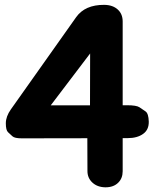

<svg xmlns="http://www.w3.org/2000/svg" viewBox="-20 -760 650 804"><path d="M25.4 -301.8Q4.4 -272 4.4 -243.7Q4.4 -214.8 13.7 -206.3Q22.9 -197.8 32.2 -189.2Q41.5 -180.7 71.3 -180.7L345.7 -181.2Q345.7 -112.3 346.2 -43.5Q346.2 -15.1 366.2 3.9Q387.2 23.9 421.4 24.4Q456.1 24.4 475.6 4.4Q493.7 -13.7 493.7 -43V-181.6H514.6Q554.7 -181.6 579.1 -199.2Q603.5 -216.3 603 -250.5Q602.1 -284.7 589.4 -293.5Q576.7 -302.2 564 -310.8Q551.3 -319.3 511.7 -319.3H493.7V-669.9Q493.7 -701.2 473.6 -719.7Q452.6 -739.3 416.5 -739.7Q335.9 -740.2 298.8 -688ZM192.4 -318.8 357.4 -536.1Q356.9 -421.4 356.9 -318.8Z"/></svg>

Font: Comic Relief
Style: Bold
Weight: 700
Designer: Jeff Davis
Foundry: Loudifier
Version: Version 1.200; ttfautohint (v1.8.4.7-5d5b)